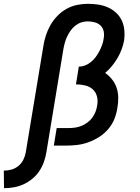

<svg xmlns="http://www.w3.org/2000/svg" viewBox="-114 -763 734 1006"><path d="M-93 223 -94 131Q-74 131 -54 125.5Q-34 120 -17.5 106.5Q-1 93 8.5 73.5Q18 54 21 35L113 -520Q117 -548 126 -576Q135 -604 149.5 -630Q164 -656 185.5 -678.5Q207 -701 233.5 -716Q260 -731 289 -737Q318 -743 346 -743Q374 -743 400.5 -739Q427 -735 451 -724.5Q475 -714 494 -696.5Q513 -679 524 -655.5Q535 -632 537.5 -605Q540 -578 536 -550Q532 -527 523 -503.5Q514 -480 501.5 -458.5Q489 -437 472.5 -417Q456 -397 437 -381Q457 -367 473 -347Q489 -327 497 -303Q505 -279 505.5 -252Q506 -225 501 -198Q497 -169 485.5 -140Q474 -111 453 -86.5Q432 -62 405 -45Q378 -28 349 -17.5Q320 -7 290 -3.5Q260 0 231 0H168L183 -92H246Q263 -92 280 -94.5Q297 -97 313 -103.5Q329 -110 344 -121Q359 -132 369.5 -146.5Q380 -161 386.5 -177.5Q393 -194 395 -210Q400 -235 394 -258Q388 -281 371.5 -295.5Q355 -310 331.5 -315.5Q308 -321 284 -321L299 -414Q316 -414 332.5 -420.5Q349 -427 363 -438.5Q377 -450 388 -465Q399 -480 407 -495.5Q415 -511 421 -527.5Q427 -544 429 -560Q433 -579 429.5 -597.5Q426 -616 413.5 -628.5Q401 -641 382.5 -646Q364 -651 345 -651Q328 -651 311.5 -645.5Q295 -640 280.5 -628.5Q266 -617 255.5 -602Q245 -587 237.5 -571Q230 -555 225.5 -538.5Q221 -522 218 -505L129 35Q125 60 116 85.5Q107 111 92 133.5Q77 156 55 174Q33 192 8.5 203Q-16 214 -42 218.5Q-68 223 -93 223Z"/></svg>

Font: Iosevka Semibold Extended
Style: Italic
Weight: 600
Width: 7
Italic angle: -9°
Monospace: yes
Designer: Belleve Invis
Foundry: Belleve Invis
Version: Version 32.5.0; ttfautohint (v1.8.4)